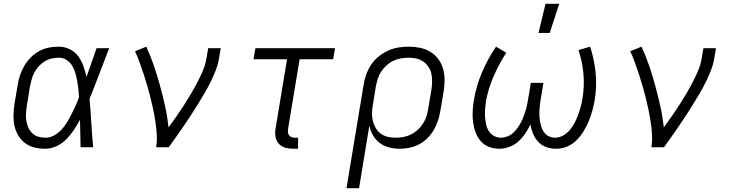

<svg xmlns="http://www.w3.org/2000/svg" viewBox="-20 -773 3840 1008"><path d="M218 8Q189 8 161.5 1.5Q134 -5 112 -21.5Q90 -38 76 -61.5Q62 -85 56 -112.5Q50 -140 51 -169.5Q52 -199 56 -228L73 -328Q77 -354 85.5 -379Q94 -404 108 -428Q122 -452 141.5 -471.5Q161 -491 185.5 -504.5Q210 -518 236 -523Q262 -528 288 -528Q319 -528 346.5 -514.5Q374 -501 391 -477.5Q408 -454 418 -426Q428 -398 434 -369Q447 -407 460.5 -444.5Q474 -482 487 -520H553Q527 -454 502 -387Q477 -320 450 -254Q456 -191 459.5 -127Q463 -63 469 0H403Q402 -36 401.5 -72Q401 -108 400 -144Q385 -117 367.5 -90.5Q350 -64 328 -41.5Q306 -19 276.5 -5.5Q247 8 218 8ZM219 -50Q242 -50 264 -62Q286 -74 303 -92.5Q320 -111 332.5 -132Q345 -153 356 -174.5Q367 -196 377 -218.5Q387 -241 395 -263Q394 -285 391.5 -306.5Q389 -328 385 -349.5Q381 -371 375 -391.5Q369 -412 358 -429.5Q347 -447 329 -458.5Q311 -470 289 -470Q270 -470 250.5 -465.5Q231 -461 214 -450.5Q197 -440 183 -424.5Q169 -409 160 -391.5Q151 -374 146 -355.5Q141 -337 137 -318L121 -218Q118 -199 116.5 -179Q115 -159 118 -140Q121 -121 128.5 -104Q136 -87 149 -74Q162 -61 180.5 -55.5Q199 -50 219 -50Z M800 0Q805 -34 803 -67.5Q801 -101 796 -133.5Q791 -166 784.5 -197.5Q778 -229 770 -260.5Q762 -292 753 -323Q744 -354 734 -384.5Q724 -415 713 -445Q702 -475 689 -504L748 -528Q771 -478 788.5 -426.5Q806 -375 820.5 -321.5Q835 -268 847 -214Q859 -160 865 -104Q886 -133 906 -161.5Q926 -190 945 -219.5Q964 -249 982 -279.5Q1000 -310 1016 -340.5Q1032 -371 1045.5 -403Q1059 -435 1064 -468L1073 -520H1139L1130 -468Q1125 -436 1113 -405Q1101 -374 1086 -343.5Q1071 -313 1054 -284Q1037 -255 1019 -226Q1001 -197 982.5 -168.5Q964 -140 944.5 -111.5Q925 -83 905.5 -55.5Q886 -28 866 0Z M1545 8H1519Q1498 8 1478 2.5Q1458 -3 1444.5 -17.5Q1431 -32 1427 -52.5Q1423 -73 1426 -94L1487 -462H1311L1321 -520H1739L1729 -462H1553L1492 -94Q1491 -85 1492 -76.5Q1493 -68 1498.5 -61.5Q1504 -55 1512 -52.5Q1520 -50 1529 -50H1545Z M1799 215 1889 -328Q1893 -355 1902.5 -381.5Q1912 -408 1928 -432.5Q1944 -457 1967.5 -476Q1991 -495 2017 -507Q2043 -519 2070.5 -523.5Q2098 -528 2125 -528Q2156 -528 2185.5 -522Q2215 -516 2239.5 -501Q2264 -486 2281 -463Q2298 -440 2306 -412Q2314 -384 2314 -353.5Q2314 -323 2309 -292L2292 -192Q2288 -167 2280 -141.5Q2272 -116 2258.5 -92.5Q2245 -69 2225.5 -49Q2206 -29 2181.5 -16Q2157 -3 2131 2.5Q2105 8 2080 8Q2050 8 2023 1Q1996 -6 1974 -22Q1952 -38 1938.5 -62Q1925 -86 1919 -113L1865 215ZM2056 -50Q2076 -50 2096.5 -53.5Q2117 -57 2136.5 -66.5Q2156 -76 2172.5 -91Q2189 -106 2200.5 -124Q2212 -142 2218.5 -161.5Q2225 -181 2228 -202L2245 -302Q2248 -323 2248.5 -344Q2249 -365 2245 -384.5Q2241 -404 2230 -421Q2219 -438 2203 -449.5Q2187 -461 2167 -465.5Q2147 -470 2126 -470Q2106 -470 2085 -466.5Q2064 -463 2044.5 -453.5Q2025 -444 2008.5 -429Q1992 -414 1980.5 -396Q1969 -378 1963 -358.5Q1957 -339 1953 -318L1938 -225Q1934 -204 1933 -182Q1932 -160 1937 -140Q1942 -120 1952 -102Q1962 -84 1978 -72Q1994 -60 2014.5 -55Q2035 -50 2056 -50Z M2602 8Q2573 8 2547 -2Q2521 -12 2503.5 -32.5Q2486 -53 2476.5 -79Q2467 -105 2463.5 -133Q2460 -161 2461.5 -190Q2463 -219 2468 -248Q2480 -321 2510 -392Q2540 -463 2584 -528L2638 -496Q2599 -436 2571 -371.5Q2543 -307 2531 -240Q2528 -220 2526.5 -199.5Q2525 -179 2526.5 -159.5Q2528 -140 2532 -120.5Q2536 -101 2546 -85Q2556 -69 2573 -59.5Q2590 -50 2610 -50Q2626 -50 2643 -56.5Q2660 -63 2673 -74.5Q2686 -86 2696.5 -100.5Q2707 -115 2715 -130.5Q2723 -146 2729 -162Q2735 -178 2740 -194.5Q2745 -211 2748 -227.5Q2751 -244 2754 -260L2767 -338H2833L2820 -260Q2817 -244 2815 -227.5Q2813 -211 2812 -194.5Q2811 -178 2812 -162Q2813 -146 2816 -130.5Q2819 -115 2824.5 -100.5Q2830 -86 2839.5 -74.5Q2849 -63 2863.5 -56.5Q2878 -50 2894 -50Q2916 -50 2936.5 -61.5Q2957 -73 2972 -91Q2987 -109 2997.5 -129.5Q3008 -150 3015.5 -171Q3023 -192 3029 -213.5Q3035 -235 3038 -256Q3049 -322 3043 -386.5Q3037 -451 3017 -510L3078 -528Q3100 -463 3107 -391.5Q3114 -320 3102 -247Q3097 -219 3089.5 -191Q3082 -163 3070.5 -136Q3059 -109 3043.5 -83.5Q3028 -58 3006.5 -36.5Q2985 -15 2957 -3.5Q2929 8 2901 8Q2874 8 2849 -0.5Q2824 -9 2806.5 -27.5Q2789 -46 2779 -70Q2769 -94 2765 -120Q2753 -95 2737.5 -72Q2722 -49 2701.5 -30.5Q2681 -12 2654.5 -2Q2628 8 2602 8ZM2807 -600 2844 -753H2916L2866 -600Z M3400 0Q3405 -34 3403 -67.5Q3401 -101 3396 -133.5Q3391 -166 3384.5 -197.5Q3378 -229 3370 -260.5Q3362 -292 3353 -323Q3344 -354 3334 -384.5Q3324 -415 3313 -445Q3302 -475 3289 -504L3348 -528Q3371 -478 3388.5 -426.5Q3406 -375 3420.5 -321.5Q3435 -268 3447 -214Q3459 -160 3465 -104Q3486 -133 3506 -161.5Q3526 -190 3545 -219.5Q3564 -249 3582 -279.5Q3600 -310 3616 -340.5Q3632 -371 3645.5 -403Q3659 -435 3664 -468L3673 -520H3739L3730 -468Q3725 -436 3713 -405Q3701 -374 3686 -343.5Q3671 -313 3654 -284Q3637 -255 3619 -226Q3601 -197 3582.5 -168.5Q3564 -140 3544.5 -111.5Q3525 -83 3505.5 -55.5Q3486 -28 3466 0Z"/></svg>

Font: Iosevka Aile Light
Style: Italic
Weight: 300
Italic angle: -9°
Designer: Belleve Invis
Foundry: Belleve Invis
Version: Version 31.1.0; ttfautohint (v1.8.4)